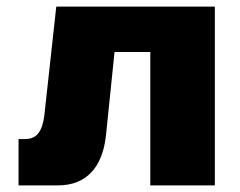

<svg xmlns="http://www.w3.org/2000/svg" viewBox="-20 -560 725 580"><path d="M36 0V-140H56Q83 -140 96.5 -158.5Q110 -177 114 -212L150 -540H629V0H434V-403H326L300 -150Q292 -77 255 -38.5Q218 0 155 0Z"/></svg>

Font: Geist Black
Style: Regular
Weight: 400
Designer: Basement.studio, Andrés Briganti, Mateo Zaragoza
Foundry: Basement.studio, Vercel, Andrés Briganti, Guido Ferreyra, Mateo Zaragoza
Version: Version 1.401